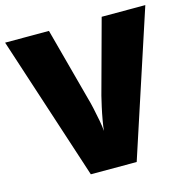

<svg xmlns="http://www.w3.org/2000/svg" viewBox="-105 -816 904 918"><g transform="rotate(-15 347.0 -357.0)"><path d="M233 0 0 -714H217L314 -352Q320 -332 327 -300Q334 -268 340 -236Q346 -204 347 -184Q349 -204 354.5 -235.5Q360 -267 367 -298.5Q374 -330 379 -350L478 -714H694L460 0Z"/></g></svg>

Font: Noto Sans Symbols Black
Style: Regular
Weight: 900
Version: Version 2.002